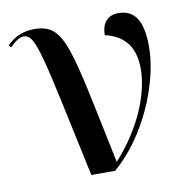

<svg xmlns="http://www.w3.org/2000/svg" viewBox="-72 -609 666 675"><g transform="rotate(-10 260.5 -272.0)"><path d="M201 0H286C405 -102 479 -282 479 -409C479 -496 455 -544 393 -544C357 -544 333 -522 333 -476C387 -463 437 -430 437 -338C437 -251 391 -133 297 -30C208 -454 203 -540 92 -540C55 -540 22 -528 -6 -499L1 -491C23 -512 37 -521 51 -521C95 -521 106 -443 201 0Z"/></g></svg>

Font: Noto Serif Display Medium
Style: Regular
Weight: 500
Designer: Monotype Design Team
Foundry: Monotype Imaging Inc.
Version: Version 2.009